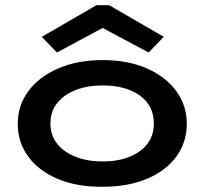

<svg xmlns="http://www.w3.org/2000/svg" viewBox="-20 -706 790 735"><path d="M373 9Q276 10 202.5 -20.5Q129 -51 88.5 -106Q48 -161 48 -232Q48 -302 88.5 -357Q129 -412 202.5 -444Q276 -476 373 -476Q470 -476 542.5 -444Q615 -412 655 -357Q695 -302 695 -232Q695 -161 655 -106.5Q615 -52 542.5 -21.5Q470 9 373 9ZM373 -88Q461 -88 515 -127Q569 -166 569 -233Q569 -302 515 -340.5Q461 -379 373 -379Q315 -379 270 -361.5Q225 -344 199 -311.5Q173 -279 173 -233Q173 -188 199 -155.5Q225 -123 270 -105.5Q315 -88 373 -88ZM198 -505 140 -565 349 -686H398L607 -565L549 -505L373 -599Z"/></svg>

Font: Inconsolata ExtraExpanded
Style: Bold
Weight: 700
Width: 8
Monospace: yes
Designer: Raph Levien, Cyreal, Brenton Simpson
Foundry: Raph Levien, Cyreal, Google
Version: Version 3.100; ttfautohint (v1.8.4.7-5d5b)